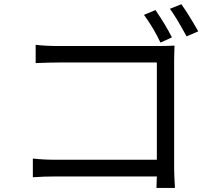

<svg xmlns="http://www.w3.org/2000/svg" viewBox="-20 -874 1040 933"><path d="M815.4 -692.4 759.8 -667Q728.5 -734.4 679.7 -801.8L735.4 -825.2Q783.2 -755.9 815.4 -692.4ZM826.2 -574.2V-57.6Q826.2 -23.4 830.1 39.1H740.2Q740.2 32.2 742.2 -16.6H252.9Q194.3 -16.6 139.6 -12.7V-103.5Q192.4 -97.7 251 -97.7H742.2V-570.3H262.7Q223.6 -570.3 153.3 -567.4V-656.2Q203.1 -650.4 261.7 -650.4H753.9Q791 -650.4 828.1 -652.3Q826.2 -605.5 826.2 -574.2ZM805.7 -831.1 861.3 -853.5Q897.5 -802.7 943.4 -721.7L886.7 -697.3Q832 -796.9 805.7 -831.1Z"/></svg>

Font: Nasu
Style: Regular
Weight: 400
Designer: Ryoko NISHIZUKA (kana &amp; ideographs); Paul D. Hunt (Latin, Greek &amp; Cyrillic); Wenlong ZHANG (bopomofo); Sandoll C
Version: Version 2014.1215